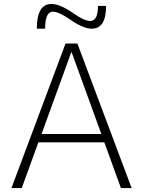

<svg xmlns="http://www.w3.org/2000/svg" viewBox="-20 -950 723 970"><path d="M475 -920H516Q516 -805 443 -805Q401 -805 333 -852Q277 -891 247 -891Q208 -891 208 -805H166Q166 -930 240 -930Q283 -930 349 -884Q406 -844 436 -844Q475 -844 475 -920ZM38 0 311 -730H371L645 0H591L507 -231H174L90 0ZM190 -273H492L342 -686H340Z"/></svg>

Font: Mplus 1p Light
Style: Regular
Weight: 300
Version: Version 1.061